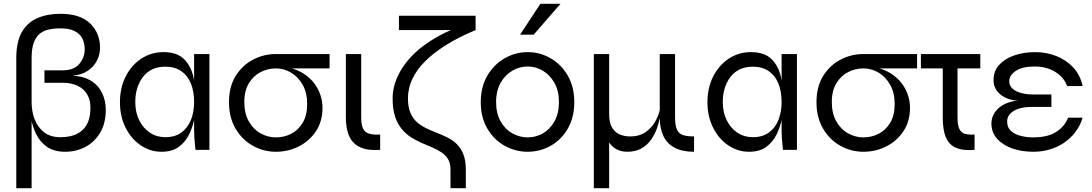

<svg xmlns="http://www.w3.org/2000/svg" viewBox="-20 -782 5697 1002"><path d="M532 -209Q532 -139 503 -90Q474 -41 426 -15.5Q378 10 320 10Q262 10 225.5 -15.5Q189 -41 169 -81.5Q149 -122 142 -166.5Q135 -211 135 -249H65V-479Q65 -564 94 -614.5Q123 -665 175 -687.5Q227 -710 295 -710Q399 -710 450.5 -659.5Q502 -609 502 -534Q502 -496 485 -464Q468 -432 435.5 -411Q403 -390 358 -387Q418 -384 456.5 -359.5Q495 -335 513.5 -295.5Q532 -256 532 -209ZM307 -415Q366 -415 394 -448.5Q422 -482 422 -524Q422 -558 409 -582.5Q396 -607 368 -620.5Q340 -634 295 -634Q262 -634 234.5 -628Q207 -622 187 -605.5Q167 -589 156 -558.5Q145 -528 145 -479V-249Q145 -199 161.5 -157.5Q178 -116 211 -91Q244 -66 295 -66Q372 -66 412 -104.5Q452 -143 452 -219Q452 -262 434 -291Q416 -320 383.5 -335Q351 -350 307 -350H212V-415ZM65 -249 127 -259H145V200H65Z M823 10Q764 10 714.5 -23.5Q665 -57 635.5 -115.5Q606 -174 606 -249Q606 -324 636 -383Q666 -442 717.5 -476Q769 -510 833 -510Q903 -510 939.5 -474.5Q976 -439 989.5 -380Q1003 -321 1003 -249Q1003 -211 995 -166.5Q987 -122 967.5 -81.5Q948 -41 913 -15.5Q878 10 823 10ZM843 -66Q894 -66 927.5 -91Q961 -116 977 -157.5Q993 -199 993 -249Q993 -304 976.5 -345.5Q960 -387 926.5 -410.5Q893 -434 843 -434Q768 -434 727 -381.5Q686 -329 686 -249Q686 -196 706.5 -154.5Q727 -113 762.5 -89.5Q798 -66 843 -66ZM993 -500H1073V0H1000Q1000 -3 998 -21Q996 -39 994.5 -61.5Q993 -84 993 -100Z M1420 10Q1356 10 1300 -21Q1244 -52 1209.5 -110.5Q1175 -169 1175 -249Q1175 -329 1209.5 -385Q1244 -441 1300 -470.5Q1356 -500 1420 -500L1430 -435Q1465 -435 1496 -427Q1527 -419 1553 -404.5Q1579 -390 1599.5 -370Q1620 -350 1634 -326Q1648 -302 1655.5 -275Q1663 -248 1663 -219Q1663 -149 1629 -97.5Q1595 -46 1539.5 -18Q1484 10 1420 10ZM1420 -65Q1462 -65 1499 -83.5Q1536 -102 1559.5 -141Q1583 -180 1583 -239Q1583 -298 1559.5 -339.5Q1536 -381 1499 -403Q1462 -425 1420 -425Q1378 -425 1340.5 -406Q1303 -387 1279 -348Q1255 -309 1255 -249Q1255 -190 1278.5 -148.5Q1302 -107 1340 -86Q1378 -65 1420 -65ZM1700 -500V-425H1420V-500Z M1964 0Q1902 5 1862 -12.5Q1822 -30 1803.5 -69Q1785 -108 1785 -169V-500H1865V-169Q1865 -111 1888.5 -93.5Q1912 -76 1964 -80Z M2462 -625Q2373 -588 2307 -546.5Q2241 -505 2197 -460.5Q2153 -416 2131 -368Q2109 -320 2109 -269Q2109 -224 2121.5 -194Q2134 -164 2155.5 -145Q2177 -126 2204 -113Q2231 -100 2259.5 -89Q2288 -78 2315 -64.5Q2342 -51 2363.5 -30.5Q2385 -10 2398 22.5Q2411 55 2411 103V200H2331V103Q2331 70 2318.5 49Q2306 28 2284.5 13.5Q2263 -1 2236 -12.5Q2209 -24 2180 -36.5Q2151 -49 2124.5 -66Q2098 -83 2076 -109.5Q2054 -136 2041.5 -174.5Q2029 -213 2029 -269Q2029 -309 2041.5 -348Q2054 -387 2077 -423.5Q2100 -460 2133 -493.5Q2166 -527 2208 -556Q2250 -585 2298.5 -609Q2347 -633 2402 -650ZM2462 -700V-625H2062V-700Z M2734 10Q2670 10 2614 -21Q2558 -52 2523.5 -110.5Q2489 -169 2489 -249Q2489 -329 2523.5 -387.5Q2558 -446 2614 -478Q2670 -510 2734 -510Q2798 -510 2853.5 -478Q2909 -446 2943 -387.5Q2977 -329 2977 -249Q2977 -169 2943 -110.5Q2909 -52 2853.5 -21Q2798 10 2734 10ZM2734 -65Q2776 -65 2813 -86Q2850 -107 2873.5 -148.5Q2897 -190 2897 -249Q2897 -308 2873.5 -349.5Q2850 -391 2813 -413Q2776 -435 2734 -435Q2692 -435 2654.5 -413.5Q2617 -392 2593 -350.5Q2569 -309 2569 -249Q2569 -190 2592.5 -148.5Q2616 -107 2654 -86Q2692 -65 2734 -65ZM2694 -601 2800 -762H2905L2765 -601Z M3602 10Q3540 10 3500 -11.5Q3460 -33 3441.5 -73.5Q3423 -114 3423 -169V-500H3503V-169Q3503 -126 3513.5 -104.5Q3524 -83 3546 -76.5Q3568 -70 3602 -70ZM3428 -233 3429 -205Q3428 -193 3423.5 -168Q3419 -143 3408.5 -112.5Q3398 -82 3378.5 -54Q3359 -26 3328.5 -8Q3298 10 3253 10Q3216 10 3189 -8Q3162 -26 3147 -61L3159 -74V200H3079V-500H3159V-188Q3159 -143 3173.5 -117.5Q3188 -92 3213 -81Q3238 -70 3269 -70Q3320 -70 3354 -96Q3388 -122 3406 -160Q3424 -198 3428 -233Z M3889 10Q3830 10 3780.5 -23.5Q3731 -57 3701.5 -115.5Q3672 -174 3672 -249Q3672 -324 3702 -383Q3732 -442 3783.5 -476Q3835 -510 3899 -510Q3969 -510 4005.5 -474.5Q4042 -439 4055.5 -380Q4069 -321 4069 -249Q4069 -211 4061 -166.5Q4053 -122 4033.5 -81.5Q4014 -41 3979 -15.5Q3944 10 3889 10ZM3909 -66Q3960 -66 3993.5 -91Q4027 -116 4043 -157.5Q4059 -199 4059 -249Q4059 -304 4042.5 -345.5Q4026 -387 3992.5 -410.5Q3959 -434 3909 -434Q3834 -434 3793 -381.5Q3752 -329 3752 -249Q3752 -196 3772.5 -154.5Q3793 -113 3828.5 -89.5Q3864 -66 3909 -66ZM4059 -500H4139V0H4066Q4066 -3 4064 -21Q4062 -39 4060.5 -61.5Q4059 -84 4059 -100Z M4486 10Q4422 10 4366 -21Q4310 -52 4275.5 -110.5Q4241 -169 4241 -249Q4241 -329 4275.5 -385Q4310 -441 4366 -470.5Q4422 -500 4486 -500L4496 -435Q4531 -435 4562 -427Q4593 -419 4619 -404.5Q4645 -390 4665.5 -370Q4686 -350 4700 -326Q4714 -302 4721.5 -275Q4729 -248 4729 -219Q4729 -149 4695 -97.5Q4661 -46 4605.5 -18Q4550 10 4486 10ZM4486 -65Q4528 -65 4565 -83.5Q4602 -102 4625.5 -141Q4649 -180 4649 -239Q4649 -298 4625.5 -339.5Q4602 -381 4565 -403Q4528 -425 4486 -425Q4444 -425 4406.5 -406Q4369 -387 4345 -348Q4321 -309 4321 -249Q4321 -190 4344.5 -148.5Q4368 -107 4406 -86Q4444 -65 4486 -65ZM4766 -500V-425H4486V-500Z M5096 -500V-425H4786V-500ZM4977 -169Q4977 -131 4986 -110.5Q4995 -90 5014.5 -84Q5034 -78 5066 -80V0Q5017 4 4985 -5Q4953 -14 4934.5 -35.5Q4916 -57 4908 -90.5Q4900 -124 4900 -169V-450H4977Z M5373 10Q5312 10 5262.5 -7.5Q5213 -25 5183.5 -58Q5154 -91 5154 -138Q5154 -162 5164.5 -183Q5175 -204 5193.5 -219.5Q5212 -235 5237.5 -245Q5263 -255 5293 -257Q5263 -258 5239.5 -267Q5216 -276 5199 -290.5Q5182 -305 5173.5 -323.5Q5165 -342 5165 -363Q5165 -411 5194.5 -443.5Q5224 -476 5273.5 -493Q5323 -510 5383 -510Q5440 -510 5491.5 -490Q5543 -470 5580 -431Q5617 -392 5630 -333H5549Q5538 -364 5514 -386.5Q5490 -409 5456 -422Q5422 -435 5380 -435Q5315 -435 5281 -412Q5247 -389 5247 -358Q5247 -335 5264 -319.5Q5281 -304 5309.5 -296.5Q5338 -289 5372 -289H5467V-224H5363Q5324 -224 5295.5 -214.5Q5267 -205 5251.5 -188Q5236 -171 5236 -148Q5236 -117 5255.5 -99Q5275 -81 5306.5 -73Q5338 -65 5373 -65Q5414 -65 5448.5 -74.5Q5483 -84 5510.5 -107Q5538 -130 5555 -168H5630Q5617 -125 5591.5 -92Q5566 -59 5531.5 -36Q5497 -13 5456.5 -1.5Q5416 10 5373 10Z"/></svg>

Font: Syne
Style: Regular
Weight: 400
Designer: Lucas Descroix
Foundry: Bonjour Monde
Version: Version 2.200